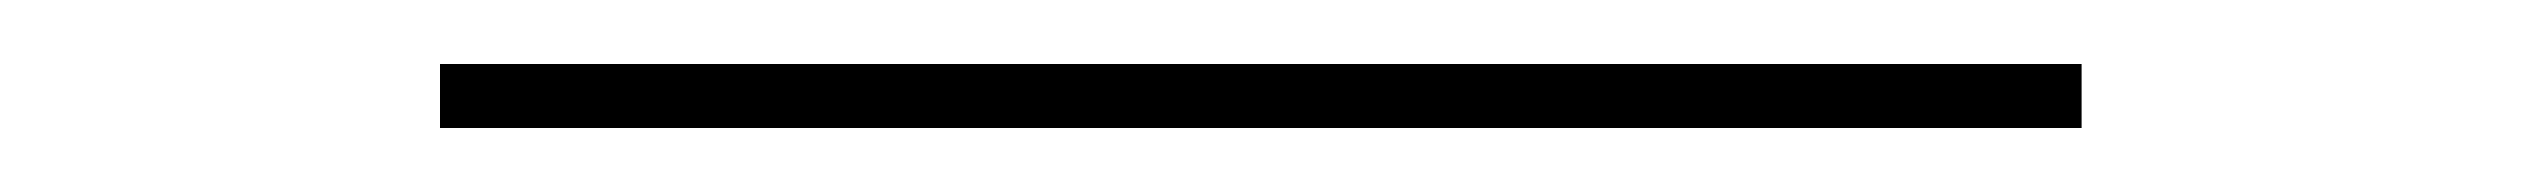

<svg xmlns="http://www.w3.org/2000/svg" viewBox="-20 60 788 60"><path d="M117.5 100V80H630.5V100Z"/></svg>

Font: Spartan Thin Thin
Style: Regular
Weight: 250
Version: Version 1.004